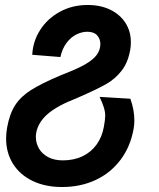

<svg xmlns="http://www.w3.org/2000/svg" viewBox="-20 -580 640 771"><path d="M4.5 -24Q4.5 -43.5 8.5 -67.5Q18.5 -123 40.8 -157.5Q63 -192 104.2 -218.2Q145.5 -244.5 223.5 -277.5Q277 -298 309.5 -314.8Q342 -331.5 360 -349.8Q378 -368 382 -391.5Q383 -399.5 383 -403Q383 -424 370 -438.2Q357 -452.5 330.5 -452.5Q309 -452.5 287 -441.8Q265 -431 247.5 -408Q230 -385 222.5 -351L109.5 -360Q112 -413.5 141 -459.2Q170 -505 220 -532.5Q270 -560 332 -560Q383.5 -560 422.8 -541Q462 -522 483.8 -488Q505.5 -454 505.5 -411Q505.5 -393.5 503 -380.5Q494 -328.5 468.2 -295.8Q442.5 -263 407 -242.8Q371.5 -222.5 306.5 -194Q300.5 -191 288.5 -186Q209.5 -155.5 171.2 -122Q133 -88.5 125.5 -47Q124 -39 124 -30Q124 -5.5 136.2 16Q148.5 37.5 173 50.8Q197.5 64 232.5 64Q277 64 311.8 47.2Q346.5 30.5 368.2 0Q390 -30.5 397 -70.5Q402.5 -100.5 402.5 -115.5Q402.5 -131 397.5 -147.2Q392.5 -163.5 380 -191L503.5 -183.5Q519.5 -139 519.5 -96Q519.5 -79 516.5 -62.5Q504 8.5 464.2 61.5Q424.5 114.5 364 142.8Q303.5 171 229 171Q161.5 171 110.8 146.5Q60 122 32.2 77.8Q4.5 33.5 4.5 -24Z"/></svg>

Font: JuliaMono BoldItalic
Style: Regular
Weight: 700
Italic angle: -9°
Monospace: yes
Designer: cormullion
Foundry: corm
Version: Version 0.049; ttfautohint (v1.8.4)